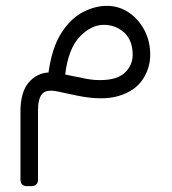

<svg xmlns="http://www.w3.org/2000/svg" viewBox="-20 -340 588 657"><path d="M73 297Q50 297 50 274V43Q50 -25 78 -57.5Q106 -90 146 -92Q158 -178 190.5 -228Q223 -278 264.5 -299Q306 -320 346 -320Q386 -320 419.5 -298Q453 -276 473.5 -238Q494 -200 494 -152Q494 -106 467.5 -67Q441 -28 385.5 -11.5Q330 5 243 -13L177 -27Q138 -35 124 -18.5Q110 -2 110 38V274Q110 297 87 297ZM328 -66Q383 -67 408.5 -92.5Q434 -118 434 -152Q434 -202 405 -228.5Q376 -255 335 -255Q292 -255 253 -214.5Q214 -174 203 -85Q245 -76 274.5 -70.5Q304 -65 328 -66Z"/></svg>

Font: Rubik Light
Style: Regular
Weight: 300
Designer: Hubert and Fischer
Foundry: Hubert and Fischer
Version: Version 2.300;gftools[0.9.30]